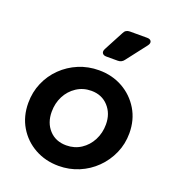

<svg xmlns="http://www.w3.org/2000/svg" viewBox="-147 -926 950 1051"><g transform="rotate(20 328.0 -400.5)"><path d="M313 12Q236 12 174 -22.5Q112 -57 76 -117.5Q40 -178 40 -256Q40 -319 63.5 -373.5Q87 -428 129 -469Q171 -510 226 -533Q281 -556 344 -556Q421 -556 482.5 -521.5Q544 -487 580.5 -426.5Q617 -366 617 -288Q617 -226 593 -171.5Q569 -117 527 -75.5Q485 -34 430 -11Q375 12 313 12ZM314 -108Q362 -108 399.5 -132.5Q437 -157 458.5 -198.5Q480 -240 480 -290Q480 -353 442 -394.5Q404 -436 343 -436Q295 -436 257 -411Q219 -386 198 -345Q177 -304 177 -254Q177 -190 214.5 -149Q252 -108 314 -108ZM355 -640Q338 -640 331.5 -650Q325 -660 333 -676L394 -791Q404 -813 429 -813H529Q548 -813 553.5 -802Q559 -791 548 -776L457 -658Q444 -640 421 -640Z"/></g></svg>

Font: Pitagon Sans Text Bold
Style: Italic
Weight: 700
Italic angle: -8°
Designer: Travis Tran
Foundry: Pitagon
Version: Version 1.001; ttfautohint (v1.8.4.7-5d5b);gftools[0.9.26]